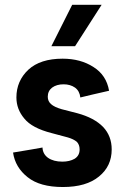

<svg xmlns="http://www.w3.org/2000/svg" viewBox="-20 -750 509 783"><path d="M286.1 -561.5Q313.5 -603.5 394.5 -730.5Q365.2 -730.5 274.4 -730.5Q252.9 -688.5 189.5 -561.5Q212.9 -561.5 286.1 -561.5ZM153.3 -148.4Q123 -142.6 33.2 -127.9Q42 -67.4 92.8 -27.3Q142.6 12.7 236.3 12.7Q332 12.7 383.8 -30.3Q435.5 -72.3 435.5 -140.6Q435.5 -195.3 400.4 -232.4Q364.3 -269.5 295.9 -288.1Q274.4 -293.9 231.4 -304.7Q201.2 -313.5 188.5 -325.2Q174.8 -336.9 174.8 -355.5Q174.8 -378.9 192.4 -392.6Q210.9 -406.2 239.3 -406.2Q266.6 -406.2 286.1 -392.6Q304.7 -378.9 307.6 -352.5Q346.7 -362.3 424.8 -379.9Q414.1 -443.4 361.3 -476.6Q308.6 -510.7 235.4 -510.7Q144.5 -510.7 95.7 -465.8Q46.9 -419.9 46.9 -352.5Q46.9 -304.7 79.1 -266.6Q110.4 -227.5 191.4 -207Q212.9 -201.2 256.8 -189.5Q280.3 -182.6 293 -171.9Q304.7 -160.2 304.7 -140.6Q304.7 -115.2 284.2 -102.5Q263.7 -90.8 234.4 -90.8Q198.2 -90.8 175.8 -106.4Q154.3 -122.1 153.3 -148.4Z"/></svg>

Font: BM-Biotif
Style: Bold
Weight: 400
Designer: Deni Anggara
Version: Version 1.000;PS 001.000;hotconv 1.0.88;makeotf.lib2.5.64776